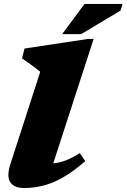

<svg xmlns="http://www.w3.org/2000/svg" viewBox="-20 -936 640 971"><path d="M183.5 -573Q174.5 -581 158.2 -593Q142 -605 124 -618Q106 -631 91.5 -641L104 -690.5L424 -739H453.5L225.5 -36.5L173 -111Q217.5 -106.5 252 -110.2Q286.5 -114 318 -127Q349.5 -140 383.5 -162L411 -121Q351 -68.5 298.5 -38.8Q246 -9 197.8 3Q149.5 15 102 15Q51 15 31.8 -15Q12.5 -45 33 -107.5ZM294.5 -763.5 407.5 -916H600L589.5 -882.5L390.5 -763.5Z"/></svg>

Font: Newsreader 9pt ExtraBold
Style: Italic
Weight: 800
Italic angle: -17°
Designer: Hugues Gentile
Foundry: Production Type
Version: Version 1.003